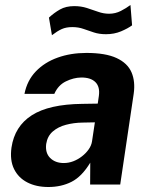

<svg xmlns="http://www.w3.org/2000/svg" viewBox="-20 -739 606 769"><path d="M173.5 10Q125 10 89.2 -8.5Q53.5 -27 36.2 -62.2Q19 -97.5 26 -148Q38.5 -233 107.2 -277.2Q176 -321.5 309.5 -323L371.5 -324L376 -355Q381 -391.5 362 -410.2Q343 -429 304.5 -428.5Q274.5 -428 243.8 -413Q213 -398 197.5 -363H78Q88.5 -416.5 123.5 -453Q158.5 -489.5 210.8 -508.2Q263 -527 326 -527Q403 -527 447 -506.5Q491 -486 506.8 -449.2Q522.5 -412.5 515.5 -363.5L461.5 0H341L341.5 -87.5Q307.5 -31.5 266.5 -10.8Q225.5 10 173.5 10ZM235.5 -86Q255 -86 273.8 -93.2Q292.5 -100.5 308.2 -112.8Q324 -125 335 -140.5Q346 -156 348.5 -172.5L360 -249L310 -248Q275.5 -247.5 244.2 -239.2Q213 -231 191.5 -212.5Q170 -194 165 -162.5Q160.5 -126.5 181 -106.2Q201.5 -86 235.5 -86ZM188 -598 176 -668.5Q197 -688 220.5 -701.2Q244 -714.5 277.5 -714.5Q304.5 -714.5 328 -707Q351.5 -699.5 373 -691.8Q394.5 -684 417 -684Q442 -684 464 -695.2Q486 -706.5 502.5 -719L509 -637.5Q492 -625 464.8 -613.5Q437.5 -602 404.5 -602Q377.5 -602 356.2 -609Q335 -616 314.5 -623.2Q294 -630.5 269.5 -630.5Q245 -630.5 227.2 -622.5Q209.5 -614.5 188 -598Z"/></svg>

Font: Public Sans Thin
Style: Bold Italic
Weight: 700
Italic angle: -8°
Version: Version 2.001